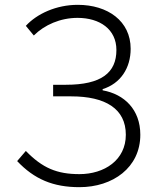

<svg xmlns="http://www.w3.org/2000/svg" viewBox="-20 -762 649 795"><path d="M309 13C447 13 561 -68 561 -204C561 -308 495 -372 405 -388V-393C479 -416 521 -480 521 -560C521 -675 426 -742 302 -742C213 -742 133 -705 87 -655L120 -615C164 -659 230 -688 301 -688C393 -688 462 -641 462 -555C462 -461 400 -411 253 -411H200V-363H275C416 -363 501 -312 501 -204C501 -99 412 -41 309 -41C216 -41 156 -66 87 -137L51 -95C122 -20 200 13 309 13Z"/></svg>

Font: Noto Sans CJK KR Light
Style: Regular
Weight: 300
Designer: Ryoko NISHIZUKA (kana & ideographs); Paul D. Hunt (Latin, Greek & Cyrillic); Wenlong ZHANG (bopomofo); Sandoll Communica
Foundry: Adobe Systems Incorporated
Version: Version 1.004;PS 1.004;hotconv 1.0.82;makeotf.lib2.5.63406